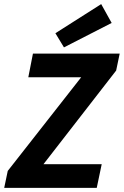

<svg xmlns="http://www.w3.org/2000/svg" viewBox="-25 -912 601 932"><path d="M-4.6 0 12.6 -82.3 369 -536.8H112.4L134.9 -651.8H556L538.8 -569.5L186.1 -115H468.7L444.6 0ZM285.5 -682 243.9 -750.7 466.2 -892.1 517 -800.6Z"/></svg>

Font: Source Sans Variable
Style: Italic
Weight: 200
Italic angle: -11°
Designer: Paul D. Hunt
Foundry: Adobe Systems Incorporated
Version: Version 3.006;hotconv 1.0.111;makeotfexe 2.5.65597